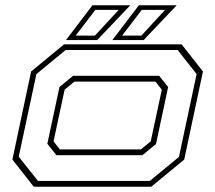

<svg xmlns="http://www.w3.org/2000/svg" viewBox="-20 -708 816 728"><path d="M108 0 27 -103 98 -437 223 -540H668.5L749.5 -437L678.5 -103L553.5 0ZM124 -22H548L658.5 -113L725.5 -427L653.5 -518.5H229L118 -427L51 -114ZM194 -119.5 159.5 -163 205.5 -378 257 -420.5H583.5L617.5 -378L571.5 -162L520 -119.5ZM207 -141.5H514.5L551.5 -172L593.5 -368L569.5 -398.5H262L225 -368L183 -172ZM406 -556 506.5 -688H650L524.5 -556ZM230 -556 330.5 -688H474L348.5 -556ZM267 -573H340L430 -670.5H341.5ZM443 -573H516L606 -670.5H517.5Z"/></svg>

Font: Tourney Expanded ExtraLight
Style: Italic
Weight: 200
Width: 7
Italic angle: -12°
Designer: Tyler Finck
Foundry: Etcetera Type Co
Version: Version 1.010; ttfautohint (v1.8.3)